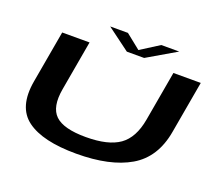

<svg xmlns="http://www.w3.org/2000/svg" viewBox="-132 -1001 1362 1194"><g transform="rotate(20 549.0 -404.0)"><path d="M476.5 4Q253.5 4 149.5 -73Q45.5 -150 76.5 -328L137.5 -674.5H318.5L260.5 -344.5Q238.5 -220 294 -166.8Q349.5 -113.5 497 -113.5Q645 -113.5 719.2 -166.2Q793.5 -219 815.5 -344.5L873.5 -674.5H1054.5L993.5 -328Q962.5 -150 831 -73Q699.5 4 476.5 4ZM556 -700 405 -812H522.5L620 -734L743 -812H862L670.5 -700Z"/></g></svg>

Font: Anybody UltraExpanded SemiBold
Style: Italic
Weight: 600
Width: 9
Italic angle: -10°
Designer: Tyler Finck
Foundry: Etcetera Type Company
Version: Version 1.010; ttfautohint (v1.8.3) -l 8 -r 50 -G 200 -x 14 